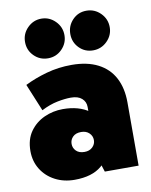

<svg xmlns="http://www.w3.org/2000/svg" viewBox="-84 -798 688 873"><g transform="rotate(-10 260.0 -361.0)"><path d="M190 13Q140 13 100 -8Q60 -29 37 -66Q14 -103 14 -150Q14 -204 39.5 -240Q65 -276 105.5 -294.5Q146 -313 192 -313Q266 -313 313.5 -279Q361 -245 374 -177L305 -197V-303Q305 -327 287.5 -342.5Q270 -358 237 -358Q210 -358 174.5 -351Q139 -344 100 -324L48 -450Q94 -473 149.5 -488.5Q205 -504 266 -504Q338 -504 387.5 -478.5Q437 -453 462 -405.5Q487 -358 487 -292V0H331L299 -99L374 -123Q359 -62 315 -24.5Q271 13 190 13ZM256 -104Q279 -104 293 -117.5Q307 -131 307 -150Q307 -169 293 -182.5Q279 -196 256 -196Q231 -196 217.5 -182.5Q204 -169 204 -150Q204 -131 217.5 -117.5Q231 -104 256 -104ZM76 -643Q76 -681 103 -708Q130 -735 167 -735Q204 -735 231 -708Q258 -681 258 -643Q258 -606 231.5 -579Q205 -552 167 -552Q129 -552 102.5 -578.5Q76 -605 76 -643ZM285 -643Q285 -681 311 -708Q337 -735 375 -735Q413 -735 440 -708Q467 -681 467 -643Q467 -606 440 -579Q413 -552 375 -552Q337 -552 311 -578.5Q285 -605 285 -643Z"/></g></svg>

Font: Gabarito Black
Style: Regular
Weight: 900
Designer: Leandro Assis / Alvaro Franca / Felipe Casaprima
Foundry: Naipe Foundry
Version: Version 1.000